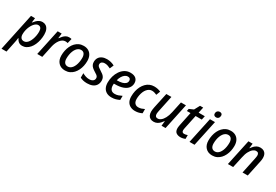

<svg xmlns="http://www.w3.org/2000/svg" viewBox="43 -1984 4978 3465"><g transform="rotate(30 2532.0 -251.5)"><path d="M-27 240 138 -539H222L210 -444H214Q235 -472 259 -495.5Q283 -519 312.5 -533.5Q342 -548 376 -548Q416 -548 447 -528.5Q478 -509 496.5 -468Q515 -427 515 -364Q515 -307 503.5 -252Q492 -197 471 -149.5Q450 -102 419.5 -66.5Q389 -31 350.5 -10.5Q312 10 267 10Q234 10 210 -2.5Q186 -15 170 -35Q154 -55 142 -78H138Q136 -55 131.5 -25.5Q127 4 121 28L77 240ZM254 -77Q281 -77 305 -93Q329 -109 347.5 -137Q366 -165 379.5 -201.5Q393 -238 400.5 -279Q408 -320 408 -362Q408 -412 390 -437Q372 -462 336 -462Q315 -462 294.5 -450Q274 -438 255.5 -417.5Q237 -397 221.5 -369.5Q206 -342 194.5 -310Q183 -278 177 -244Q171 -210 171 -176Q171 -132 191.5 -104.5Q212 -77 254 -77Z M579 0 694 -539H777L766 -439H771Q792 -469 815 -493.5Q838 -518 866 -533.5Q894 -549 929 -549Q942 -549 955.5 -547.5Q969 -546 980 -543L956 -445Q945 -448 933 -450Q921 -452 908 -452Q876 -452 848.5 -435Q821 -418 799 -389Q777 -360 761 -323Q745 -286 736 -245L684 0Z M1159 9Q1072 9 1020.5 -46Q969 -101 969 -196Q969 -247 979.5 -298Q990 -349 1011.5 -394Q1033 -439 1065.5 -473.5Q1098 -508 1140.5 -527.5Q1183 -547 1236 -547Q1295 -547 1337.5 -522Q1380 -497 1403 -450.5Q1426 -404 1426 -340Q1426 -289 1415.5 -239Q1405 -189 1383.5 -144.5Q1362 -100 1330 -65.5Q1298 -31 1255.5 -11Q1213 9 1159 9ZM1169 -78Q1194 -78 1217 -90.5Q1240 -103 1258.5 -126.5Q1277 -150 1290.5 -183Q1304 -216 1311.5 -257.5Q1319 -299 1319 -346Q1319 -375 1310.5 -401Q1302 -427 1283 -443.5Q1264 -460 1231 -460Q1202 -460 1177.5 -445.5Q1153 -431 1134 -405.5Q1115 -380 1102 -346Q1089 -312 1082.5 -273.5Q1076 -235 1076 -194Q1076 -139 1099.5 -108.5Q1123 -78 1169 -78Z M1620 10Q1573 10 1537 1Q1501 -8 1473 -23L1474 -116Q1502 -99 1539.5 -86Q1577 -73 1616 -73Q1648 -73 1671.5 -82.5Q1695 -92 1707.5 -109.5Q1720 -127 1720 -151Q1720 -168 1713 -181.5Q1706 -195 1688.5 -209Q1671 -223 1638 -242Q1604 -263 1580.5 -284Q1557 -305 1545.5 -330.5Q1534 -356 1534 -390Q1535 -440 1557 -475Q1579 -510 1620.5 -529.5Q1662 -549 1719 -549Q1765 -549 1805 -538Q1845 -527 1877 -509L1843 -429Q1817 -442 1786.5 -453Q1756 -464 1719 -464Q1684 -464 1662 -446.5Q1640 -429 1640 -398Q1640 -383 1647 -370.5Q1654 -358 1671 -344.5Q1688 -331 1718 -312Q1750 -293 1775 -273Q1800 -253 1814 -226.5Q1828 -200 1828 -162Q1827 -106 1801.5 -67.5Q1776 -29 1729.5 -9.5Q1683 10 1620 10Z M2127 10Q2068 10 2025 -14Q1982 -38 1959.5 -83Q1937 -128 1937 -192Q1937 -257 1955 -320.5Q1973 -384 2008 -435.5Q2043 -487 2093.5 -518Q2144 -549 2208 -549Q2285 -549 2324 -514Q2363 -479 2363 -419Q2363 -364 2331.5 -321Q2300 -278 2234 -253Q2168 -228 2064 -228H2045Q2044 -219 2043.5 -210.5Q2043 -202 2043 -194Q2043 -138 2069 -106Q2095 -74 2148 -74Q2186 -74 2218.5 -85Q2251 -96 2292 -116L2291 -30Q2253 -12 2215.5 -1Q2178 10 2127 10ZM2070 -307Q2126 -307 2168.5 -318Q2211 -329 2235.5 -352.5Q2260 -376 2260 -412Q2260 -436 2245.5 -451Q2231 -466 2200 -466Q2172 -466 2144 -447Q2116 -428 2093.5 -392.5Q2071 -357 2059 -307Z M2619 10Q2565 10 2522 -11.5Q2479 -33 2455 -76.5Q2431 -120 2431 -187Q2431 -246 2443 -299Q2455 -352 2478 -397.5Q2501 -443 2534.5 -477.5Q2568 -512 2610.5 -530.5Q2653 -549 2704 -549Q2742 -549 2776.5 -541.5Q2811 -534 2840 -520L2808 -436Q2787 -445 2761.5 -453.5Q2736 -462 2706 -462Q2676 -462 2650 -447.5Q2624 -433 2603 -407.5Q2582 -382 2568 -348.5Q2554 -315 2546 -275Q2538 -235 2538 -193Q2538 -155 2550 -129.5Q2562 -104 2584 -90.5Q2606 -77 2636 -77Q2671 -77 2701 -87Q2731 -97 2761 -112V-24Q2732 -9 2697 0.5Q2662 10 2619 10Z M3006 10Q2966 10 2937.5 -6Q2909 -22 2894 -53Q2879 -84 2879 -128Q2879 -150 2882 -173Q2885 -196 2890 -221L2958 -539H3064L2994 -207Q2990 -187 2987.5 -171Q2985 -155 2985 -142Q2985 -111 2999 -94Q3013 -77 3044 -77Q3076 -77 3108.5 -102Q3141 -127 3169 -178.5Q3197 -230 3214 -309L3263 -539H3367L3253 0H3169L3180 -100H3176Q3157 -73 3132.5 -47.5Q3108 -22 3077 -6Q3046 10 3006 10Z M3566 10Q3511 10 3475.5 -16.5Q3440 -43 3440 -110Q3441 -124 3443 -141Q3445 -158 3449 -176L3508 -459H3432L3442 -508L3531 -547L3591 -659H3657L3631 -539H3760L3743 -459H3614L3554 -175Q3552 -164 3549.5 -150.5Q3547 -137 3547 -125Q3547 -103 3558 -89.5Q3569 -76 3593 -76Q3611 -76 3627.5 -79.5Q3644 -83 3664 -90L3663 -10Q3647 -3 3620 3.5Q3593 10 3566 10Z M3752 0 3867 -539H3972L3857 0ZM3944 -622Q3921 -622 3905.5 -634.5Q3890 -647 3890 -672Q3890 -693 3898 -708.5Q3906 -724 3921.5 -733.5Q3937 -743 3958 -743Q3983 -743 3997 -730.5Q4011 -718 4011 -695Q4011 -662 3992.5 -642Q3974 -622 3944 -622Z M4225 9Q4138 9 4086.5 -46Q4035 -101 4035 -196Q4035 -247 4045.5 -298Q4056 -349 4077.5 -394Q4099 -439 4131.5 -473.5Q4164 -508 4206.5 -527.5Q4249 -547 4302 -547Q4361 -547 4403.5 -522Q4446 -497 4469 -450.5Q4492 -404 4492 -340Q4492 -289 4481.5 -239Q4471 -189 4449.5 -144.5Q4428 -100 4396 -65.5Q4364 -31 4321.5 -11Q4279 9 4225 9ZM4235 -78Q4260 -78 4283 -90.5Q4306 -103 4324.5 -126.5Q4343 -150 4356.5 -183Q4370 -216 4377.5 -257.5Q4385 -299 4385 -346Q4385 -375 4376.5 -401Q4368 -427 4349 -443.5Q4330 -460 4297 -460Q4268 -460 4243.5 -445.5Q4219 -431 4200 -405.5Q4181 -380 4168 -346Q4155 -312 4148.5 -273.5Q4142 -235 4142 -194Q4142 -139 4165.5 -108.5Q4189 -78 4235 -78Z M4552 0 4668 -541H4755L4744 -441H4746Q4766 -469 4790 -494Q4814 -519 4844.5 -535Q4875 -551 4914 -551Q4957 -551 4986.5 -534Q5016 -517 5031 -486Q5046 -455 5046 -410Q5046 -389 5042.5 -365Q5039 -341 5034 -321L4966 0H4857L4927 -332Q4931 -353 4933.5 -368.5Q4936 -384 4936 -397Q4936 -428 4922 -444Q4908 -460 4878 -460Q4847 -460 4814.5 -435Q4782 -410 4754.5 -359Q4727 -308 4711 -229L4661 0Z"/></g></svg>

Font: Noto Sans Display Medium
Style: Italic
Weight: 500
Italic angle: -12°
Designer: Monotype Design Team
Foundry: Monotype Imaging Inc.
Version: Version 2.003